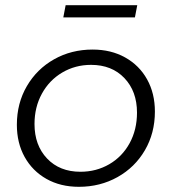

<svg xmlns="http://www.w3.org/2000/svg" viewBox="-20 -718 661 740"><path d="M577 -288Q577 -205 538.5 -139Q500 -73 433 -35.5Q366 2 284 2Q213 2 159 -28.5Q105 -59 75 -113Q45 -167 45 -237Q45 -320 83.5 -386Q122 -452 188.5 -489.5Q255 -527 337 -527Q408 -527 462.5 -496.5Q517 -466 547 -412Q577 -358 577 -288ZM113 -240Q113 -158 161.5 -107Q210 -56 290 -56Q351 -56 401 -85Q451 -114 479.5 -166Q508 -218 508 -284Q508 -366 459.5 -417Q411 -468 331 -468Q270 -468 220 -438.5Q170 -409 141.5 -357Q113 -305 113 -240ZM233 -698H509L500 -651H224Z"/></svg>

Font: Gontserrat Light
Style: Italic
Weight: 300
Italic angle: -11.3°
Designer: Julieta Ulanovsky
Foundry: Julieta Ulanovsky
Version: Version 6.001